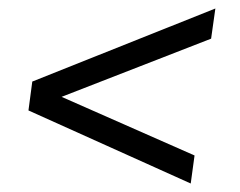

<svg xmlns="http://www.w3.org/2000/svg" viewBox="-20 -524 566 452"><path d="M477 -433 125 -296 438 -158 429 -92 47 -264 56 -332 487 -504Z"/></svg>

Font: Exo 2.0
Style: Italic
Weight: 400
Italic angle: -8°
Designer: Natanael Gama
Version: Version 1.001;PS 001.001;hotconv 1.0.70;makeotf.lib2.5.58329